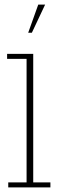

<svg xmlns="http://www.w3.org/2000/svg" viewBox="-20 -818 261 838"><path d="M16 0V-22H96V-561H11V-583H125V-22H200V0ZM103 -675 147 -798H177L119 -675Z"/></svg>

Font: Rokkitt Thin
Style: Regular
Weight: 250
Version: Version 3.103